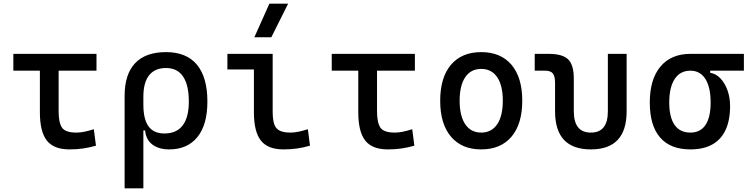

<svg xmlns="http://www.w3.org/2000/svg" viewBox="-20 -815 4142 1060"><path d="M363.3 9.8Q276.9 9.8 238.5 -39.1Q200.2 -87.9 200.2 -195.3V-517.6H303.7V-200.2Q303.7 -138.7 322 -110.8Q340.3 -83 402.3 -83Q422.4 -83 445.3 -87.6Q468.3 -92.3 498 -101.6L509.8 -10.7Q472.2 0 437.5 4.9Q402.8 9.8 363.3 9.8ZM53.7 -424.8V-517.6H512.7V-424.8Z M914.1 9.8Q857.4 9.8 821.8 -16.6Q786.1 -43 781.2 -94.7H736.3L771.5 -237.3Q771.5 -156.7 800 -117.4Q828.6 -78.1 887.7 -78.1Q954.6 -78.1 988.5 -122.6Q1022.5 -167 1022.5 -253.9Q1022.5 -345.7 990.7 -392.6Q959 -439.5 896.5 -439.5Q835 -439.5 803.2 -399.4Q771.5 -359.4 771.5 -281.2L668 -285.6Q668 -404.8 725.8 -466.1Q783.7 -527.3 896.5 -527.3Q1009.3 -527.3 1067.1 -458Q1125 -388.7 1125 -253.9Q1125 -126.5 1069.8 -58.3Q1014.6 9.8 914.1 9.8ZM668 224.6V-285.6H771.5V224.6Z M1544.9 9.8Q1458.5 9.8 1420.2 -39.1Q1381.8 -87.9 1381.8 -195.3V-517.6H1485.4V-200.2Q1485.4 -159.2 1492.7 -133.3Q1500 -107.4 1521.2 -95.2Q1542.5 -83 1584 -83Q1622.1 -83 1679.7 -101.6L1691.4 -10.7Q1653.8 0 1619.1 4.9Q1584.5 9.8 1544.9 9.8ZM1235.4 -431.6V-517.6H1390.6V-431.6ZM1384.3 -609.4 1467.3 -794.9H1570.8L1478 -609.4Z M2121.1 9.8Q2034.7 9.8 1996.3 -39.1Q1958 -87.9 1958 -195.3V-517.6H2061.5V-200.2Q2061.5 -138.7 2079.8 -110.8Q2098.1 -83 2160.2 -83Q2180.2 -83 2203.1 -87.6Q2226.1 -92.3 2255.9 -101.6L2267.6 -10.7Q2230 0 2195.3 4.9Q2160.6 9.8 2121.1 9.8ZM1811.5 -424.8V-517.6H2270.5V-424.8Z M2636.7 9.8Q2529.3 9.8 2469.7 -60.5Q2410.2 -130.9 2410.2 -258.8Q2410.2 -387.2 2469.7 -457.3Q2529.3 -527.3 2636.7 -527.3Q2744.6 -527.3 2804 -457.3Q2863.3 -387.2 2863.3 -258.8Q2863.3 -130.9 2804 -60.5Q2744.6 9.8 2636.7 9.8ZM2636.7 -83Q2693.8 -83 2724.9 -128.9Q2755.9 -174.8 2755.9 -258.8Q2755.9 -343.3 2724.9 -388.9Q2693.8 -434.6 2636.7 -434.6Q2579.6 -434.6 2548.6 -388.9Q2517.6 -343.3 2517.6 -258.8Q2517.6 -174.8 2548.6 -128.9Q2579.6 -83 2636.7 -83Z M3242.2 9.8Q3044.4 9.8 3044.4 -200.2V-356.4Q3044.4 -394 3032.2 -409.4Q3020 -424.8 2989.7 -424.8H2932.1V-517.6H3009.3Q3085.9 -517.6 3116.9 -487.1Q3147.9 -456.5 3147.9 -380.9V-200.2Q3147.9 -83 3242.2 -83Q3335.9 -83 3335.9 -200.2V-517.6H3439.5V-200.2Q3439.5 9.8 3242.2 9.8Z M3791.5 9.8Q3681.2 9.8 3624.3 -55.9Q3567.4 -121.6 3567.4 -249Q3567.4 -377.4 3626.2 -447.5Q3685.1 -517.6 3791.5 -517.6L3900.9 -486.8V-413.1Q3932.6 -408.2 3957.3 -382.3Q3981.9 -356.4 3996.3 -316.7Q4010.7 -276.9 4010.7 -229.5Q4010.7 -150.9 3985.8 -97.7Q3960.9 -44.4 3912.4 -17.3Q3863.8 9.8 3791.5 9.8ZM3791.5 -83Q3846.7 -83 3875 -125.2Q3903.3 -167.5 3903.3 -249Q3903.3 -333.5 3874.3 -379.2Q3845.2 -424.8 3791.5 -424.8Q3735.4 -424.8 3705.1 -379.2Q3674.8 -333.5 3674.8 -249Q3674.8 -167.5 3704.3 -125.2Q3733.9 -83 3791.5 -83ZM3791.5 -424.8V-517.6H4086.9V-424.8Z"/></svg>

Font: Cascadia Code PL
Style: Regular
Weight: 400
Monospace: yes
Designer: Aaron Bell
Foundry: Saja Typeworks
Version: Version 2102.003